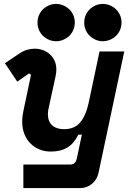

<svg xmlns="http://www.w3.org/2000/svg" viewBox="-20 -758 653 978"><path d="M228 -208Q226 -201 225 -193Q224 -185 224 -177Q224 -139 246 -119.5Q268 -100 306 -100Q360 -100 389 -135Q418 -170 432 -236L487 -496H613L482 122Q475 156 449 178Q423 200 389 200H99V80H338Q365 80 371 50L397 -72H379Q357 -27 323 -6.5Q289 14 238 14Q208 14 182 3.5Q156 -7 136 -26.5Q116 -46 104.5 -74.5Q93 -103 93 -140Q93 -165 99 -192L138 -377L128 -384L68 -342L5 -436L78 -485Q97 -498 117 -504Q137 -510 157 -510Q179 -510 199 -502.5Q219 -495 234 -481.5Q249 -468 258 -448.5Q267 -429 267 -404Q267 -390 264 -374ZM361 -643Q361 -623 353.5 -605.5Q346 -588 333 -575.5Q320 -563 302.5 -555.5Q285 -548 266 -548Q246 -548 229 -555.5Q212 -563 199 -575.5Q186 -588 178.5 -605.5Q171 -623 171 -643Q171 -663 178.5 -680.5Q186 -698 199 -710.5Q212 -723 229 -730.5Q246 -738 266 -738Q285 -738 302.5 -730.5Q320 -723 333 -710.5Q346 -698 353.5 -680.5Q361 -663 361 -643ZM599 -643Q599 -623 591.5 -605.5Q584 -588 571 -575.5Q558 -563 540.5 -555.5Q523 -548 504 -548Q484 -548 467 -555.5Q450 -563 437 -575.5Q424 -588 416.5 -605.5Q409 -623 409 -643Q409 -663 416.5 -680.5Q424 -698 437 -710.5Q450 -723 467 -730.5Q484 -738 504 -738Q523 -738 540.5 -730.5Q558 -723 571 -710.5Q584 -698 591.5 -680.5Q599 -663 599 -643Z"/></svg>

Font: Space Mono
Style: Bold Italic
Weight: 700
Italic angle: -12°
Monospace: yes
Designer: Colophon Foundry / Benjamin Critton
Foundry: Colophon Foundry
Version: Version 1.000;PS 1.000;hotconv 1.0.81;makeotf.lib2.5.63406